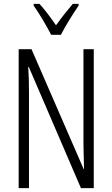

<svg xmlns="http://www.w3.org/2000/svg" viewBox="-20 -967 577 987"><path d="M243 -788H293C317 -835 355 -896 384 -938V-947H354C320 -906 298 -879 268 -837C241 -876 209 -919 183 -947H153V-938C181 -899 219 -835 243 -788ZM462 0V-714H409V-234C409 -200 411 -150 412 -98H410L142 -714H76V0H129V-493C129 -542 128 -582 125 -623H128L396 0Z"/></svg>

Font: Noto Sans Khmer UI ExtraCondensed Light
Style: Regular
Weight: 300
Width: 2
Designer: Danh Hong and the Monotype Design Team
Foundry: Monotype Imaging Inc.
Version: Version 2.002